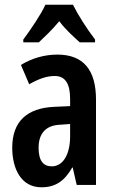

<svg xmlns="http://www.w3.org/2000/svg" viewBox="-20 -852 489 816"><path d="M290 -832H173C155 -792 111 -727 79 -684V-672H145C166 -692 202 -725 232 -762C259 -725 294 -695 319 -672H384V-684C348 -731 312 -788 290 -832ZM224 -620C170 -620 116 -605 69 -576L104 -494C147 -518 179 -529 213 -529C258 -529 278 -495 278 -432V-401L211 -398C95 -393 32 -336 32 -224C32 -136 69 -56 156 -56C217 -56 255 -84 287 -140H289L306 -66H388V-429C388 -555 334 -620 224 -620ZM237 -322 278 -325V-273C278 -194 247 -145 200 -145C164 -145 144 -169 144 -224C144 -284 174 -320 237 -322Z"/></svg>

Font: Noto Sans Malayalam UI ExtraCondensed SemiBold
Style: Regular
Weight: 600
Width: 2
Designer: Jelle Bosma - Monotype Design Team
Foundry: Monotype Imaging Inc.
Version: Version 2.104